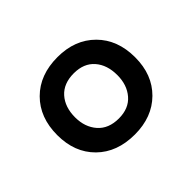

<svg xmlns="http://www.w3.org/2000/svg" viewBox="-88 -855 610 610"><g transform="rotate(-45 217.0 -550.0)"><path d="M218 -376Q138 -376 90 -423.5Q42 -471 42 -549Q42 -628 90 -676Q138 -724 218 -724Q296 -724 344 -676Q392 -628 392 -549Q392 -471 344 -423.5Q296 -376 218 -376ZM218 -448Q263 -448 287.5 -476.5Q312 -505 312 -549Q312 -595 287.5 -623Q263 -651 218 -651Q172 -651 147 -623Q122 -595 122 -549Q122 -505 147 -476.5Q172 -448 218 -448Z"/></g></svg>

Font: 42dot Sans Light SemiBold
Style: Regular
Weight: 600
Version: Version 1.000